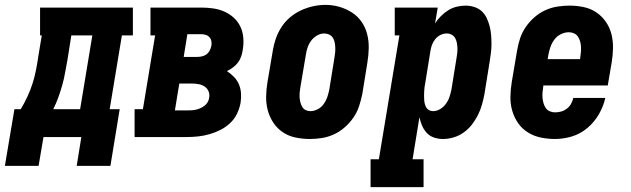

<svg xmlns="http://www.w3.org/2000/svg" viewBox="-62 -561 2582 786"><path d="M-42 118 -3 -114H23Q38 -139 50.5 -166Q63 -193 71.5 -220Q80 -247 85.5 -275Q91 -303 95 -331L109 -416H102V-530H482V-416H437L387 -114H428L390 118H252L271 0H116L96 118ZM266 -114 316 -416H230L214 -315Q209 -289 204.5 -263.5Q200 -238 193 -213Q186 -188 177 -163Q168 -138 156 -114Z M489 0V-114H523L573 -416H554V-530H762Q787 -530 811 -526.5Q835 -523 856.5 -513.5Q878 -504 895 -488.5Q912 -473 922 -452Q932 -431 934 -406.5Q936 -382 932 -358Q930 -344 925.5 -330.5Q921 -317 912.5 -305.5Q904 -294 892 -285Q880 -276 867 -270Q882 -260 895 -247Q908 -234 915.5 -217Q923 -200 924.5 -180.5Q926 -161 923 -141Q919 -118 908.5 -96Q898 -74 880 -57Q862 -40 840 -29Q818 -18 795 -11.5Q772 -5 749 -2.5Q726 0 703 0ZM690 -328H744Q754 -328 764 -330Q774 -332 782.5 -338Q791 -344 796 -353.5Q801 -363 803 -372Q805 -382 803.5 -391.5Q802 -401 796 -408Q790 -415 781 -418Q772 -421 762 -421H705ZM703 -109Q712 -109 721.5 -109.5Q731 -110 740 -112Q749 -114 758 -118Q767 -122 775 -128Q783 -134 788 -142.5Q793 -151 794 -160Q797 -174 792 -186.5Q787 -199 776 -206.5Q765 -214 751.5 -216.5Q738 -219 724 -219H672L654 -109Z M1206 8Q1177 8 1148 2Q1119 -4 1096 -19.5Q1073 -35 1057.5 -58Q1042 -81 1034.5 -108.5Q1027 -136 1027.5 -165.5Q1028 -195 1033 -225L1055 -355Q1059 -380 1067.5 -404Q1076 -428 1090.5 -450.5Q1105 -473 1126 -490.5Q1147 -508 1171 -519Q1195 -530 1220 -535.5Q1245 -541 1270 -541Q1300 -541 1327.5 -533Q1355 -525 1378.5 -510Q1402 -495 1418 -472Q1434 -449 1441 -421.5Q1448 -394 1447.5 -364.5Q1447 -335 1442 -305L1421 -175Q1416 -151 1408 -126.5Q1400 -102 1385 -80Q1370 -58 1349.5 -40Q1329 -22 1305 -11Q1281 0 1256 4Q1231 8 1206 8ZM1209 -106Q1224 -106 1239 -114Q1254 -122 1263.5 -135.5Q1273 -149 1278 -164Q1283 -179 1286 -194L1307 -324Q1309 -335 1310 -346Q1311 -357 1310.5 -367.5Q1310 -378 1308 -388Q1306 -398 1300.5 -406.5Q1295 -415 1285.5 -419.5Q1276 -424 1265 -424Q1250 -424 1235.5 -415.5Q1221 -407 1211.5 -394Q1202 -381 1197 -366Q1192 -351 1190 -336L1168 -206Q1166 -195 1165 -184.5Q1164 -174 1164.5 -163.5Q1165 -153 1167.5 -143Q1170 -133 1175 -124Q1180 -115 1189 -110.5Q1198 -106 1209 -106Z M1455 205V91H1489L1573 -416H1554V-530H1730L1719 -465Q1729 -481 1743 -495Q1757 -509 1773 -519Q1789 -529 1807.5 -533.5Q1826 -538 1844 -538Q1862 -538 1879.5 -532.5Q1897 -527 1910 -515Q1923 -503 1930.5 -487Q1938 -471 1942.5 -453.5Q1947 -436 1948.5 -417.5Q1950 -399 1950 -380.5Q1950 -362 1947.5 -343Q1945 -324 1942 -305L1921 -175Q1917 -154 1911 -132.5Q1905 -111 1894.5 -90Q1884 -69 1869.5 -50.5Q1855 -32 1836 -18.5Q1817 -5 1795 1.5Q1773 8 1751 8Q1732 8 1714.5 2Q1697 -4 1685 -17Q1673 -30 1666 -46.5Q1659 -63 1655 -81L1627 91H1672V205ZM1710 -106Q1726 -106 1740 -114.5Q1754 -123 1763.5 -136Q1773 -149 1778 -164Q1783 -179 1786 -194L1807 -324Q1809 -335 1810 -345.5Q1811 -356 1810.5 -366.5Q1810 -377 1808 -387Q1806 -397 1801 -405.5Q1796 -414 1787 -419Q1778 -424 1767 -424Q1754 -424 1741.5 -418Q1729 -412 1720 -401Q1711 -390 1706.5 -377.5Q1702 -365 1700 -352L1679 -222Q1677 -213 1676 -204.5Q1675 -196 1674.5 -187Q1674 -178 1674 -169.5Q1674 -161 1674.5 -152.5Q1675 -144 1677 -136Q1679 -128 1683 -121Q1687 -114 1694.5 -110Q1702 -106 1710 -106Z M2210 8Q2180 8 2151.5 2Q2123 -4 2099 -19Q2075 -34 2059 -57Q2043 -80 2035 -107.5Q2027 -135 2027.5 -165Q2028 -195 2033 -225L2055 -355Q2059 -379 2067 -403.5Q2075 -428 2090 -450Q2105 -472 2125.5 -490Q2146 -508 2170 -519Q2194 -530 2219.5 -534Q2245 -538 2269 -538Q2299 -538 2327.5 -532Q2356 -526 2379 -510.5Q2402 -495 2418 -472Q2434 -449 2441 -421.5Q2448 -394 2447.5 -364.5Q2447 -335 2442 -305L2426 -211H2162V-207Q2160 -195 2159 -183.5Q2158 -172 2159 -160.5Q2160 -149 2163 -138.5Q2166 -128 2172 -119Q2178 -110 2188.5 -105.5Q2199 -101 2210 -101Q2223 -101 2235.5 -104.5Q2248 -108 2258.5 -116Q2269 -124 2275.5 -135.5Q2282 -147 2285 -160H2416Q2408 -125 2389.5 -93Q2371 -61 2342.5 -37Q2314 -13 2279.5 -2.5Q2245 8 2210 8ZM2180 -319H2313V-323Q2315 -335 2316 -346.5Q2317 -358 2316.5 -369Q2316 -380 2313 -391Q2310 -402 2304 -411Q2298 -420 2288 -424.5Q2278 -429 2267 -429Q2250 -429 2234 -421Q2218 -413 2207.5 -399Q2197 -385 2191.5 -369Q2186 -353 2183 -337Z"/></svg>

Font: Iosevka Curly Slab HvObl
Style: Regular
Weight: 900
Italic angle: -9°
Monospace: yes
Designer: Belleve Invis
Foundry: Belleve Invis
Version: Version 11.1.0; ttfautohint (v1.8.3)